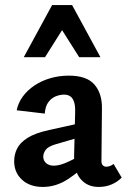

<svg xmlns="http://www.w3.org/2000/svg" viewBox="-20 -731 502 759"><path d="M370 8Q325 8 298.5 -23.5Q272 -55 273 -116L277 -286Q278 -312 273 -327.5Q268 -343 258 -350Q248 -357 233 -357Q218 -357 201 -350.5Q184 -344 171.5 -327.5Q159 -311 157 -282L46 -295Q52 -325 70.5 -350Q89 -375 117 -393.5Q145 -412 179.5 -422Q214 -432 252 -432Q323 -432 353.5 -396.5Q384 -361 383 -302L381 -94Q381 -83 386.5 -77.5Q392 -72 400 -72Q408 -72 415.5 -75Q423 -78 429 -83L461 -29Q446 -13 422.5 -2.5Q399 8 370 8ZM149 8Q98 8 67 -20.5Q36 -49 36 -94Q36 -120 47.5 -143.5Q59 -167 89 -186Q119 -205 174 -217L337 -253L342 -202L201 -161Q170 -152 160.5 -138.5Q151 -125 151 -112Q151 -96 162.5 -86Q174 -76 193 -76Q218 -76 255 -94Q292 -112 338 -136L340 -97Q296 -54 249 -23Q202 8 149 8ZM293 -505 207 -641 186 -711H265L377 -505ZM74 -505 186 -711H265L245 -643L158 -505Z"/></svg>

Font: Ysabeau
Style: Bold
Weight: 700
Designer: Christian Thalmann (Catharsis Fonts)
Version: Version 2.000;gftools[0.9.27.dev2+g8671c4b]